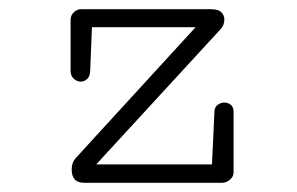

<svg xmlns="http://www.w3.org/2000/svg" viewBox="-20 -397 645 417"><path d="M163.1 0Q135.7 0 135.7 -28.8Q135.7 -43.9 144 -53.2L404.8 -337.9H179.7L175.8 -241.7Q175.3 -231 169.2 -225.3Q163.1 -219.7 155.3 -219.7Q147.5 -219.7 140.4 -225.8Q133.3 -231.9 133.3 -244.1V-354.5Q133.3 -363.3 140.1 -370.1Q147 -377 155.8 -377H437.5Q454.6 -377 460.9 -370.1Q467.3 -363.3 467.3 -355Q467.3 -341.8 458.5 -333L189 -40H440.4L445.8 -155.8Q446.3 -164.6 452.9 -169.4Q459.5 -174.3 467.3 -174.3Q475.1 -174.3 481.2 -169.4Q487.3 -164.6 487.3 -153.8V-22.5Q487.3 -13.2 479.2 -6.6Q471.2 0 462.4 0Z"/></svg>

Font: Cutive Mono
Style: Regular
Weight: 400
Designer: Vernon Adams
Foundry: Vernon Adams
Version: Version 1.110; ttfautohint (v1.8.4.7-5d5b)